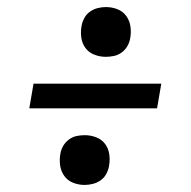

<svg xmlns="http://www.w3.org/2000/svg" viewBox="-20 -612 540 544"><path d="M280 -451Q263 -451 247.5 -457Q232 -463 222.5 -475.5Q213 -488 210.5 -504.5Q208 -521 211 -538Q213 -550 219 -561Q225 -572 235 -579Q245 -586 256.5 -589Q268 -592 280 -592Q297 -592 312.5 -586Q328 -580 337.5 -567Q347 -554 349.5 -537.5Q352 -521 349 -504Q347 -492 341 -481.5Q335 -471 325 -463.5Q315 -456 303 -453.5Q291 -451 280 -451ZM63 -305 75 -375H437L425 -305ZM220 -88Q203 -88 187.5 -94Q172 -100 162.5 -113Q153 -126 150.5 -142.5Q148 -159 151 -176Q153 -188 159 -198.5Q165 -209 175 -216.5Q185 -224 196.5 -226.5Q208 -229 220 -229Q237 -229 252.5 -223Q268 -217 277.5 -204.5Q287 -192 289.5 -175.5Q292 -159 289 -142Q287 -130 281 -119Q275 -108 265 -101Q255 -94 243 -91Q231 -88 220 -88Z"/></svg>

Font: Iosevka Curly Slab Oblique
Style: Regular
Weight: 400
Italic angle: -9°
Monospace: yes
Designer: Belleve Invis
Foundry: Belleve Invis
Version: Version 11.1.0; ttfautohint (v1.8.3)